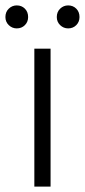

<svg xmlns="http://www.w3.org/2000/svg" viewBox="-32 -690 314 710"><path d="M95 0V-510H155V0ZM-12 -627Q-12 -646 0.5 -658Q13 -670 30 -670Q48 -670 60 -658Q72 -646 72 -627Q72 -609 60 -597Q48 -585 30 -585Q13 -585 0.5 -597Q-12 -609 -12 -627ZM178 -627Q178 -646 190.5 -658Q203 -670 220 -670Q238 -670 250 -658Q262 -646 262 -627Q262 -609 250 -597Q238 -585 220 -585Q203 -585 190.5 -597Q178 -609 178 -627Z"/></svg>

Font: Radio Canada Light
Style: Regular
Weight: 300
Designer: Charles Daoud, Etienne Aubert Bonn, Alexandre Saumier Demers, Jacques Le Bailly
Foundry: Radio-Canada
Version: Version 2.104;gftools[0.9.28.dev5+ged2979d]